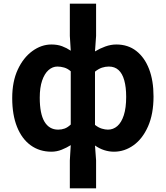

<svg xmlns="http://www.w3.org/2000/svg" viewBox="-20 -818 909 1053"><path d="M363 215V62L368 -22Q346 -8 318.5 3Q291 14 262 14Q197 14 148.5 -21Q100 -56 73.5 -122Q47 -188 47 -280Q47 -371 77.5 -436.5Q108 -502 157.5 -538Q207 -574 262 -574Q295 -574 320.5 -564.5Q346 -555 368 -540L363 -621V-798H507V-621L501 -536Q527 -552 557.5 -563Q588 -574 618 -574Q682 -574 727.5 -538.5Q773 -503 797.5 -439.5Q822 -376 822 -289Q822 -193 792 -125Q762 -57 712.5 -21.5Q663 14 605 14Q578 14 551.5 5.5Q525 -3 501 -20L507 62V215ZM299 -107Q318 -107 334.5 -113Q351 -119 368 -135V-427Q351 -442 332 -447.5Q313 -453 295 -453Q268 -453 246 -433.5Q224 -414 211 -376Q198 -338 198 -282Q198 -194 224 -150.5Q250 -107 299 -107ZM572 -107Q601 -107 623.5 -126.5Q646 -146 659 -186Q672 -226 672 -287Q672 -340 661.5 -377.5Q651 -415 630 -434Q609 -453 577 -453Q558 -453 539.5 -447Q521 -441 501 -425V-133Q520 -118 538.5 -112.5Q557 -107 572 -107Z"/></svg>

Font: Noto Sans SC
Style: Bold
Weight: 700
Designer: Ryoko NISHIZUKA  (kana, bopomofo & ideographs); Paul D. Hunt (Latin, Greek & Cyrillic); Sandoll Communications , Soo-you
Foundry: Adobe
Version: Version 2.004-H2;hotconv 1.0.118;makeotfexe 2.5.65603